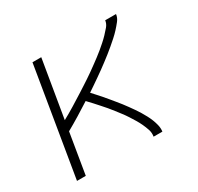

<svg xmlns="http://www.w3.org/2000/svg" viewBox="-120 -672 839 814"><g transform="rotate(-30 300.0 -265.0)"><path d="M39 0 127 -530H170L123 -249Q137 -257 151.5 -265Q166 -273 180 -282Q194 -291 208 -299.5Q222 -308 236 -317Q250 -326 264 -335Q278 -344 291.5 -353Q305 -362 318.5 -371.5Q332 -381 345.5 -391Q359 -401 372.5 -411Q386 -421 398.5 -431.5Q411 -442 423.5 -453Q436 -464 447.5 -476Q459 -488 470 -501Q481 -514 483 -530H536Q534 -513 522.5 -498.5Q511 -484 499 -471Q487 -458 473.5 -446Q460 -434 446.5 -422.5Q433 -411 419 -400Q405 -389 390.5 -378Q376 -367 361.5 -356.5Q347 -346 332.5 -336Q318 -326 303.5 -316Q289 -306 274 -296Q284 -285 293.5 -274.5Q303 -264 313 -252.5Q323 -241 332 -230Q341 -219 350.5 -207.5Q360 -196 369 -184.5Q378 -173 386.5 -161Q395 -149 403.5 -137Q412 -125 419.5 -112.5Q427 -100 434 -87Q441 -74 446.5 -60Q452 -46 455.5 -31Q459 -16 457 0H414Q417 -18 411.5 -34.5Q406 -51 399 -66Q392 -81 383.5 -95Q375 -109 366 -123Q357 -137 347 -150Q337 -163 327 -176Q317 -189 306.5 -201.5Q296 -214 285 -226Q274 -238 263 -250.5Q252 -263 240 -275Q209 -255 178 -236Q147 -217 115 -199L82 0Z"/></g></svg>

Font: Iosevka Curly XLtExObl
Style: Regular
Weight: 200
Width: 7
Italic angle: -9°
Monospace: yes
Designer: Belleve Invis
Foundry: Belleve Invis
Version: Version 11.0.1; ttfautohint (v1.8.3)